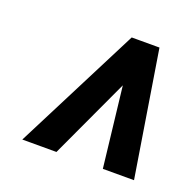

<svg xmlns="http://www.w3.org/2000/svg" viewBox="-75 -789 520 511"><g transform="rotate(20 185.0 -533.5)"><path d="M242.2 -591.8 132.8 -356H36.1L216.8 -710.9H283.7ZM264.2 -356 235.8 -603.5 234.9 -710.9H295.4L352.5 -356Z"/></g></svg>

Font: Roboto Condensed Medium
Style: Italic
Weight: 500
Italic angle: -12°
Designer: Christian Robertson
Foundry: Google
Version: Version 3.0; 2020